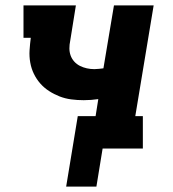

<svg xmlns="http://www.w3.org/2000/svg" viewBox="-20 -550 640 711"><path d="M225 141 268 -120H334L344 -183Q331 -181 317 -180Q303 -179 290 -179Q266 -179 243.5 -182Q221 -185 200.5 -193Q180 -201 161.5 -213Q143 -225 129 -241Q115 -257 105.5 -276.5Q96 -296 92 -318.5Q88 -341 89.5 -364Q91 -387 94 -410H67V-530H261Q256 -497 250.5 -464.5Q245 -432 240 -399Q237 -385 237 -371Q237 -357 241.5 -344.5Q246 -332 255 -322Q264 -312 276 -306Q288 -300 301.5 -297Q315 -294 329 -294Q337 -294 346 -295Q355 -296 363 -297L402 -530H549L481 -120H509V0H360L337 141Z"/></svg>

Font: Iosevka Curly Slab HvEx
Style: Italic
Weight: 900
Width: 7
Italic angle: -9°
Monospace: yes
Designer: Belleve Invis
Foundry: Belleve Invis
Version: Version 11.1.0; ttfautohint (v1.8.3)